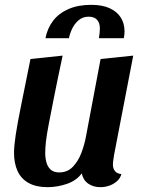

<svg xmlns="http://www.w3.org/2000/svg" viewBox="-20 -754 589 794"><path d="M176 20Q129 20 98 2.5Q67 -15 52.5 -47Q38 -79 38 -122Q38 -150 45 -196.5Q52 -243 67.5 -319Q83 -395 106 -510L239 -524Q217 -421 203.5 -352.5Q190 -284 181.5 -240Q173 -196 170 -169Q167 -142 167 -121Q167 -101 172 -82.5Q177 -64 189.5 -52.5Q202 -41 225 -41Q259 -41 281.5 -64.5Q304 -88 317 -123Q330 -158 336 -192L396 -510L531 -524L452 -115Q451 -107 449 -95Q447 -83 447 -73Q447 -57 455.5 -46.5Q464 -36 482 -34Q477 -16 463 -4Q449 8 431.5 14Q414 20 395 20Q366 20 345 5.5Q324 -9 318 -37Q296 -7 256.5 6.5Q217 20 176 20ZM168 -596Q176 -637 199.5 -668Q223 -699 263 -716.5Q303 -734 357 -734Q403 -734 433.5 -720Q464 -706 479.5 -681.5Q495 -657 495 -624Q495 -611 492 -596H389Q391 -608 392 -618Q393 -628 393 -637Q393 -659 381.5 -672Q370 -685 347 -685Q323 -685 306 -671Q289 -657 279 -636.5Q269 -616 265 -596Z"/></svg>

Font: Sansita Swashed Light Medium
Style: Regular
Weight: 500
Version: Version 1.003